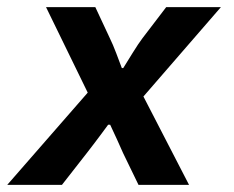

<svg xmlns="http://www.w3.org/2000/svg" viewBox="-34 -516 654 536"><path d="M-13.7 0 210.9 -257.4 94.5 -496.1H232.1L272.8 -409Q281.2 -392 290.5 -367.4Q299.8 -342.8 306.1 -326H310.1Q320 -342 336.3 -368.3Q352.6 -394.6 363.5 -409L430 -496.1H582.7L366.4 -246.6L493.7 0H352.6L309.6 -88.7Q301.9 -106.1 292.4 -127.2Q282.8 -148.4 273.6 -167.7H267.8Q258 -154.4 247.8 -140.6Q237.6 -126.9 227.7 -113.9Q217.8 -101 208.8 -89.3L139 0Z"/></svg>

Font: SourceCodeVF
Style: Italic
Weight: 200
Italic angle: -11°
Monospace: yes
Designer: Paul D. Hunt, Teo Tuominen
Foundry: Adobe
Version: Version 1.026;hotconv 1.1.0;makeotfexe 2.6.0